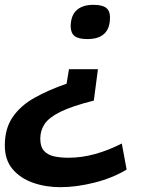

<svg xmlns="http://www.w3.org/2000/svg" viewBox="-37 -566 599 796"><path d="M369 -279 352 -149Q261 -126 213.5 -102.5Q166 -79 148 -52Q130 -25 130 9Q130 43 146 60Q162 77 188.5 82.5Q215 88 246 88Q302 88 357.5 72.5Q413 57 468 29L488 137Q430 172 355 191Q280 210 213 210Q152 210 99.5 191.5Q47 173 15 135Q-17 97 -17 37Q-17 -33 15.5 -80.5Q48 -128 106 -160.5Q164 -193 239 -219L249 -279ZM419 -495Q420 -404 325 -404Q289 -404 273 -416Q257 -428 256 -455Q256 -501 280.5 -523.5Q305 -546 350 -546Q387 -546 403 -533.5Q419 -521 419 -495Z"/></svg>

Font: Georama Extended SemiBold
Style: Italic
Weight: 600
Width: 7
Italic angle: -9°
Designer: Jean-Baptiste Levee
Foundry: Production Type
Version: Version 1.000